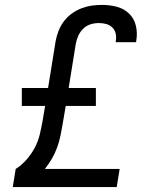

<svg xmlns="http://www.w3.org/2000/svg" viewBox="-20 -763 640 783"><path d="M32 0 44 -74Q69 -90 89 -113Q109 -136 122.5 -162Q136 -188 142.5 -216Q149 -244 154 -272L164 -331H69V-404H176L207 -596Q211 -617 219 -637.5Q227 -658 240.5 -676Q254 -694 272.5 -707.5Q291 -721 312 -729Q333 -737 354 -740Q375 -743 396 -743Q427 -743 456 -735.5Q485 -728 506 -708Q527 -688 534 -658.5Q541 -629 536 -599L535 -591H452V-595Q455 -610 452 -625Q449 -640 438.5 -650.5Q428 -661 413.5 -665Q399 -669 383 -669Q366 -669 349.5 -664Q333 -659 320 -646.5Q307 -634 299.5 -617.5Q292 -601 289 -584L260 -404H371V-331H248L236 -260Q232 -236 227 -211.5Q222 -187 213.5 -163Q205 -139 192 -116.5Q179 -94 163 -74H468L456 0Z"/></svg>

Font: Iosevka Aile
Style: Italic
Weight: 400
Italic angle: -9°
Designer: Belleve Invis
Foundry: Belleve Invis
Version: Version 28.0.1; ttfautohint (v1.8.4)